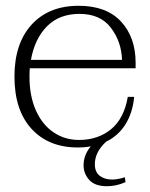

<svg xmlns="http://www.w3.org/2000/svg" viewBox="-20 -500 520 664"><path d="M83 -264Q82 -254 82 -234Q82 -168 104 -118.5Q126 -69 165 -42.5Q204 -16 253 -16Q319 -16 364 -53Q409 -90 422 -165H444Q439 -111 414.5 -71Q390 -31 347 -10Q308 26 308 68Q308 95 325 108Q342 121 368 121Q386 121 412 113L414 130Q382 144 350 144Q308 144 288.5 122Q269 100 269 72Q269 36 294 6Q275 10 249 10Q148 10 89 -54.5Q30 -119 30 -235Q30 -350 89.5 -415Q149 -480 252 -480Q348 -480 398.5 -425.5Q449 -371 449 -283V-264ZM87 -293H402Q400 -356 363.5 -404Q327 -452 255 -452Q185 -452 142.5 -409Q100 -366 87 -293Z"/></svg>

Font: Taviraj ExtraLight
Style: Regular
Weight: 200
Designer: Katatrad Team
Foundry: CadsonDemak
Version: Version 1.030